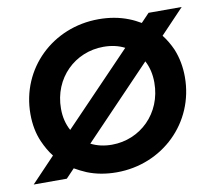

<svg xmlns="http://www.w3.org/2000/svg" viewBox="-83 -852 1062 959"><g transform="rotate(-10 448.0 -372.5)"><path d="M182 0 225 -45C244 -34 264 -24 285 -15C330 3 380 12 434 12C666 12 851 -166 851 -398C851 -449 842 -497 824 -541C811 -570 796 -596 777 -620L896 -745H728L686 -701C667 -712 648 -722 627 -730C581 -748 531 -757 476 -757C243 -757 59 -580 59 -349C59 -297 68 -249 87 -206C100 -177 115 -150 134 -126L14 0ZM241 -237C223 -270 214 -307 214 -349C214 -505 332 -617 476 -617C516 -617 552 -609 583 -593ZM434 -128C395 -128 359 -136 328 -152L670 -509C687 -477 696 -440 696 -397C696 -241 578 -128 434 -128Z"/></g></svg>

Font: Plus Jakarta Sans ExtraBold
Style: Italic
Weight: 800
Italic angle: -8°
Designer: Gumpita Rahayu
Foundry: Tokotype
Version: Version 2.071;gftools[0.9.30]